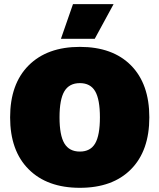

<svg xmlns="http://www.w3.org/2000/svg" viewBox="-20 -896 769 926"><path d="M332 -876H527.8L437 -709H273.9ZM365.2 -669.9Q523.4 -669.9 611.8 -580.6Q700.2 -491.2 700.2 -330.1Q700.2 -168.9 611.8 -79.6Q523.4 9.8 365.2 9.8Q207.5 9.8 118.2 -79.6Q28.8 -168.9 28.8 -330.1Q28.8 -491.2 118.2 -580.6Q207.5 -669.9 365.2 -669.9ZM365.2 -495.1Q314 -495.1 290.5 -455.8Q267.1 -416.5 267.1 -330.1Q267.1 -243.7 290.5 -204.3Q314 -165 365.2 -165Q416 -165 439 -204.3Q461.9 -243.7 461.9 -330.1Q461.9 -416.5 439 -455.8Q416 -495.1 365.2 -495.1Z"/></svg>

Font: Work Sans Black
Style: Regular
Weight: 900
Designer: Wei Huang
Foundry: Wei Huang
Version: Version 2.012